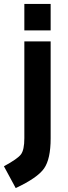

<svg xmlns="http://www.w3.org/2000/svg" viewBox="-54 -710 345 978"><path d="M70 -6V-499H204V-5Q204 100 170.5 148Q137 196 26 248L-34 137Q36 99 53 76Q70 53 70 -6ZM70 -555V-690H204V-555Z"/></svg>

Font: TypoPRO Titillium Maps
Style: 999 wt
Weight: 900
Designer: Campivisivi
Foundry: Accademia di Belle Arti di Urbino and students of MA course of Visual design
Version: Version 001.001